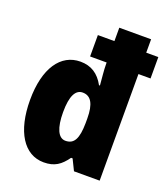

<svg xmlns="http://www.w3.org/2000/svg" viewBox="-140 -926 850 970"><g transform="rotate(20 285.0 -441.0)"><path d="M207 -56C265 -56 297 -79 330 -125H338L367 -66H505V-639H570V-754H505V-826H334V-754H245V-639H334V-631C334 -598 339 -557 342 -518H337C308 -571 267 -598 209 -598C104 -598 35 -501 35 -329C35 -160 101 -56 207 -56ZM273 -196C234 -196 213 -244 213 -328C213 -416 235 -455 273 -455C317 -455 339 -418 339 -340V-315C338 -232 320 -196 273 -196Z"/></g></svg>

Font: Noto Sans Malayalam UI Condensed Black
Style: Regular
Weight: 900
Width: 3
Designer: Jelle Bosma - Monotype Design Team
Foundry: Monotype Imaging Inc.
Version: Version 2.104